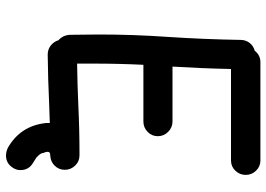

<svg xmlns="http://www.w3.org/2000/svg" viewBox="-144 -593 888 640"><g transform="rotate(90 300.0 -273.0)"><path d="M390 5 330 7Q246 11 162 12Q145 12 132 2Q119 -8 114 -24Q97 -39 96 -63L95 -159Q95 -274 103 -388Q111 -509 113 -631Q113 -648 123 -661Q133 -674 149 -678Q164 -697 187 -697H515Q535 -697 549 -682.5Q563 -668 563 -648Q563 -628 549 -613.5Q535 -599 515 -599H210Q208 -502 202 -404H385Q405 -404 419.5 -389.5Q434 -375 434 -355Q434 -335 419.5 -321Q405 -307 385 -307H196Q192 -224 192 -141V-86Q261 -87 329 -90Q413 -94 497 -94Q518 -94 532 -79.5Q546 -65 546 -45Q546 -25 532 -11Q520 1 503 3Q498 4 493 4Q486 5 486 13Q486 18 490 27Q490 34 498.5 43Q507 52 509 52L523 61Q547 75 547 103Q547 116 540 127Q525 151 499 151Q486 151 473 145Q399 103 390 17Z"/></g></svg>

Font: Bad Comic
Style: Regular
Weight: 400
Designer: GGBotNet
Foundry: f0n7
Version: 0.9